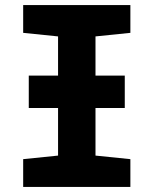

<svg xmlns="http://www.w3.org/2000/svg" viewBox="-20 -734 603 754"><path d="M71 0H492V-109L355 -123V-310H470V-437H355V-591L492 -605V-714H71V-605L208 -591V-437H93V-310H208V-123L71 -109Z"/></svg>

Font: Noto Sans Mono SemiCondensed ExtraBold
Style: Regular
Weight: 800
Width: 4
Designer: Monotype Design Team
Foundry: Monotype Imaging Inc.
Version: Version 2.014